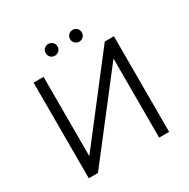

<svg xmlns="http://www.w3.org/2000/svg" viewBox="-189 -1041 1201 1217"><g transform="rotate(-30 412.0 -433.0)"><path d="M118 0V-700H191V-120L639 -700H706V0H633V-579L185 0ZM499 -780Q482 -780 469 -792Q456 -804 456 -823Q456 -842 469 -854Q482 -866 499 -866Q517 -866 529.5 -854Q542 -842 542 -823Q542 -804 529.5 -792Q517 -780 499 -780ZM321 -780Q303 -780 290.5 -792Q278 -804 278 -823Q278 -842 290.5 -854Q303 -866 321 -866Q338 -866 351 -854Q364 -842 364 -823Q364 -804 351 -792Q338 -780 321 -780Z"/></g></svg>

Font: MOST Montserrat
Style: Regular
Weight: 400
Designer: Julieta Ulanovsky
Foundry: Julieta Ulanovsky
Version: Version 8.000;March 11, 2024;FontCreator 15.0.0.2926 64-bit